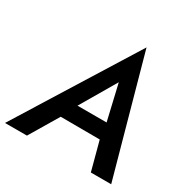

<svg xmlns="http://www.w3.org/2000/svg" viewBox="-195 -894 1030 1046"><g transform="rotate(30 320.0 -371.0)"><path d="M511 0 463 -180 217 -181 109 0H-29L433 -742L639 0ZM397 -502 266 -279H449Z"/></g></svg>

Font: Jost* Medium
Style: Italic
Weight: 500
Italic angle: -10°
Version: Version 3.7